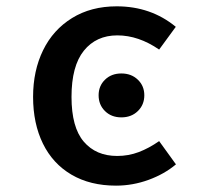

<svg xmlns="http://www.w3.org/2000/svg" viewBox="-20 -576 655 610"><path d="M485.6 -127.7 539 -53.8Q502.6 -23.1 452.1 -4.6Q401.5 13.8 348.7 13.8Q266.7 13.8 207.2 -21Q147.7 -55.9 116.4 -119.7Q85.1 -183.6 85.1 -268.2Q85.1 -351.3 116.9 -416.4Q148.7 -481.5 209 -518.7Q269.2 -555.9 350.8 -555.9Q459.5 -555.9 538.5 -490.8L485.6 -418.5Q420 -463.6 352.8 -463.6Q285.6 -463.6 246.4 -414.9Q207.2 -366.2 207.2 -268.2Q207.2 -171.3 246.2 -125.9Q285.1 -80.5 352.3 -80.5Q388.2 -80.5 420.8 -92.8Q453.3 -105.1 485.6 -127.7ZM438.5 -273.3Q438.5 -243.1 417.9 -223.1Q397.4 -203.1 365.6 -203.1Q333.8 -203.1 313.6 -223.1Q293.3 -243.1 293.3 -273.3Q293.3 -303.1 313.6 -322.8Q333.8 -342.6 365.6 -342.6Q397.4 -342.6 417.9 -322.8Q438.5 -303.1 438.5 -273.3Z"/></svg>

Font: Fira Code Fixed Medium
Style: Regular
Weight: 500
Monospace: yes
Designer: Carrois Corporate, Edenspiekermann AG, Nikita Prokopov
Foundry: Carrois Corporate, Edenspiekermann AG, Nikita Prokopov
Version: Version 5.002